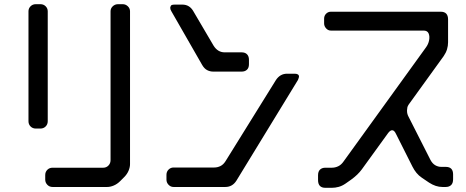

<svg xmlns="http://www.w3.org/2000/svg" viewBox="-20 -789 2224 917"><path d="M231 104H492Q507 104 523.5 97Q540 90 554 76L573 57Q587 43 594 26.5Q601 10 601 -5V-735Q601 -749 590.5 -759Q580 -769 566 -769H544Q529 -769 518.5 -759Q508 -749 508 -735V-24Q508 -9 498 1.5Q488 12 473 12H231Q216 12 206 22Q196 32 196 47V69Q196 83 206 93.5Q216 104 231 104ZM151 -175H173Q188 -175 198 -185Q208 -195 208 -210V-735Q208 -749 198 -759Q188 -769 173 -769H151Q136 -769 126 -759Q116 -749 116 -735V-210Q116 -195 126 -185Q136 -175 151 -175Z M946 -478Q956 -461 969.5 -454Q983 -447 999 -447H1134Q1150 -447 1159.5 -456Q1169 -465 1169 -482V-504Q1169 -520 1160 -529.5Q1151 -539 1134 -539H1053Q1020 -539 1000 -571L903 -736Q885 -767 851 -767H815Q798 -767 796 -761Q793 -755 793 -752Q793 -744 798 -736ZM809 104H1056Q1090 104 1109 74L1403 -407Q1408 -419 1408 -423Q1408 -437 1387 -437H1351Q1318 -437 1298 -407L1057 -19Q1047 -3 1033 4Q1019 11 1003 11H809Q795 11 785 21Q775 31 775 46V69Q775 83 785 93.5Q795 104 809 104Z M1534 108H1565Q1581 108 1597.5 103.5Q1614 99 1630 88L1657 69Q1689 46 1708 20L1834 -154Q1844 -167 1853 -167Q1863 -167 1871 -150L1950 7Q1958 23 1969 36.5Q1980 50 1995 60L2029 83Q2061 104 2093 104H2109Q2125 104 2134.5 95Q2144 86 2144 67V44Q2144 8 2109 8H2088Q2072 8 2058.5 0Q2045 -8 2036 -25L1931 -232Q1924 -245 1924 -259Q1924 -260 1924 -263Q1924 -266 1925 -271Q1925 -281 1935 -294L2099 -521Q2110 -537 2115 -553.5Q2120 -570 2120 -587V-696Q2120 -733 2085 -733H1560Q1547 -733 1537.5 -723.5Q1528 -714 1528 -700V-677Q1528 -664 1537.5 -653.5Q1547 -643 1560 -643H2003Q2021 -643 2027 -629.5Q2033 -616 2029.5 -597Q2026 -578 2014 -562L1621 -18Q1610 -2 1595.5 5Q1581 12 1565 12H1534Q1518 12 1508.5 21Q1499 30 1499 48V71Q1499 108 1534 108Z"/></svg>

Font: WDXL Lubrifont JP N
Style: Regular
Weight: 400
Designer: [WDXL Lubrifont] Copyright 2020-2022 (c) NightFurySL2001, Skr-ZERO; [ZCOOL QingKe HuangYou] Copyright 2018-2022 (c) The 
Version: Version 2.001;hotconv 1.1.1;makeotfexe 2.6.0